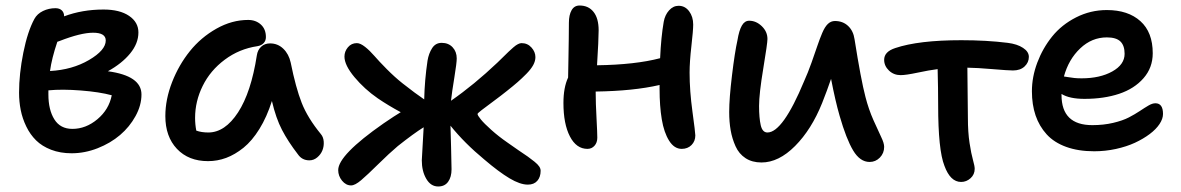

<svg xmlns="http://www.w3.org/2000/svg" viewBox="-20 -592 4325 703"><path d="M242.2 -30.8Q200.7 -30.8 167.2 -43.7Q133.8 -56.6 112.1 -78.1Q90.3 -99.6 76.2 -128.9Q62 -158.2 55.9 -189Q49.8 -219.7 49.8 -252.9Q49.8 -321.3 65.4 -399.2Q81.1 -477.1 106 -522.9Q116.2 -541.5 137.5 -551.8Q158.7 -562 183.1 -562Q197.8 -562 206.3 -554Q214.8 -545.9 214.8 -532.2Q281.2 -557.1 358.9 -557.1Q418.5 -557.1 452.6 -533.9Q486.8 -510.7 486.8 -473.1Q486.8 -433.1 456.5 -396.2Q426.3 -359.4 375 -331.1Q498 -314.5 498 -246.1Q498 -206.5 476.3 -167Q454.6 -127.4 419.7 -97.7Q384.8 -67.9 337.6 -49.3Q290.5 -30.8 242.2 -30.8ZM320.8 -472.2Q275.9 -472.2 198.2 -441.9Q192.9 -439.9 189.9 -439Q169.4 -378.4 163.1 -332Q244.6 -336.4 305.9 -372.3Q367.2 -408.2 367.2 -443.8Q367.2 -472.2 320.8 -472.2ZM157.2 -246.1Q157.2 -189.9 179 -155Q200.7 -120.1 245.1 -120.1Q294.4 -120.1 336.7 -155.5Q378.9 -190.9 389.2 -243.2Q344.2 -255.4 275.9 -260.7Q207.5 -266.1 157.2 -261.2Z M741.7 -2Q670.4 -2 627.9 -46.9Q585.4 -91.8 585.4 -167Q585.4 -228 610.1 -291.3Q634.8 -354.5 675.3 -404.8Q715.8 -455.1 772.5 -487.1Q829.1 -519 888.7 -519Q916.5 -519 935.1 -502.2Q953.6 -485.4 953.6 -456.1Q953.6 -442.9 945.3 -434.1Q937 -425.3 922.4 -422.9Q856 -413.1 803 -373.5Q750 -334 722.2 -277.6Q694.3 -221.2 694.3 -160.2Q694.3 -136.7 698.7 -113.8Q717.3 -106.9 742.7 -106.9Q803.7 -106.9 851.6 -180.4Q899.4 -253.9 920.4 -389.2Q923.3 -409.2 936.3 -421.1Q949.2 -433.1 968.8 -433.1Q997.1 -433.1 1017.3 -413.6Q1037.6 -394 1044.4 -362.8Q1063 -270.5 1084.7 -215.3Q1106.4 -160.2 1154.8 -101.1Q1164.1 -90.3 1165.3 -73.5Q1166.5 -56.6 1160.6 -41.7Q1154.8 -26.9 1141.8 -15.9Q1128.9 -4.9 1112.8 -4.9Q1085.9 -4.9 1070.8 -26.9Q1034.7 -73.7 1012.5 -116.5Q990.2 -159.2 975.6 -222.2Q957 -163.6 929.9 -119.9Q902.8 -76.2 871.6 -51Q840.3 -25.9 808.1 -13.9Q775.9 -2 741.7 -2Z M1265.6 86.9Q1246.6 86.9 1232.4 69.6Q1218.3 52.2 1218.3 30.8Q1218.3 -24.4 1384.3 -140.1Q1427.2 -169.4 1447.3 -181.2Q1401.9 -205.6 1363.3 -231.9Q1314.5 -265.6 1277.8 -309.6Q1241.2 -353.5 1241.2 -384.8Q1241.2 -403.8 1253.9 -418.9Q1266.6 -434.1 1286.6 -434.1Q1299.3 -434.1 1316.7 -420.4Q1334 -406.7 1350.6 -387.5Q1367.2 -368.2 1396.2 -338.9Q1425.3 -309.6 1453.6 -287.1Q1502 -249 1533.2 -228Q1534.7 -298.3 1545.4 -370.1Q1549.8 -396.5 1562.3 -415.8Q1574.7 -435.1 1597.2 -435.1Q1622.1 -435.1 1637.2 -418.9Q1652.3 -402.8 1652.3 -377.9Q1652.3 -361.8 1643.6 -308.3Q1634.8 -254.9 1631.3 -223.1Q1715.8 -281.7 1801.3 -362.8Q1809.1 -370.1 1821.8 -382.8Q1834.5 -395.5 1842.3 -402.8Q1850.1 -410.2 1859.6 -418.5Q1869.1 -426.8 1876.5 -430.4Q1883.8 -434.1 1889.6 -434.1Q1911.6 -434.1 1926 -418Q1940.4 -401.9 1940.4 -382.8Q1940.4 -368.7 1932.4 -353.8Q1924.3 -338.9 1907.2 -321.5Q1890.1 -304.2 1875.2 -291.3Q1860.4 -278.3 1834.5 -257.8Q1816.4 -243.2 1787.6 -221.9Q1758.8 -200.7 1743.7 -189Q1728.5 -177.2 1728.5 -174.8Q1728.5 -169.4 1740.5 -154.8Q1752.4 -140.1 1778.8 -116.5Q1805.2 -92.8 1838.4 -69.8Q1855 -57.6 1877.9 -42.2Q1900.9 -26.9 1912.6 -18.6Q1924.3 -10.3 1936.8 -0.2Q1949.2 9.8 1954.3 17.6Q1959.5 25.4 1959.5 33.2Q1959.5 56.2 1947.3 70.1Q1935.1 84 1912.6 84Q1884.3 84 1845.5 60.8Q1806.6 37.6 1753.4 -7.8Q1680.7 -67.9 1629.4 -131.8Q1629.9 -115.7 1631.6 -52.7Q1633.3 10.3 1633.3 27.8Q1633.3 56.2 1620.8 73.5Q1608.4 90.8 1584.5 90.8Q1557.1 90.8 1540.8 62.7Q1524.4 34.7 1524.4 -4.9Q1524.4 -9.8 1531.2 -126Q1495.6 -104 1436.5 -57.1Q1405.3 -30.8 1365.2 8.8Q1325.2 48.3 1302.5 67.6Q1279.8 86.9 1265.6 86.9Z M2130.9 -46.9Q2090.3 -46.9 2066.7 -92.5Q2043 -138.2 2043 -214.8Q2043 -271.5 2060.1 -308.1Q2060.5 -332 2061.3 -374.3Q2062 -416.5 2062.5 -449.7Q2063 -482.9 2063 -508.8Q2063 -537.1 2072.8 -554.4Q2082.5 -571.8 2102.1 -571.8Q2134.8 -571.8 2153.3 -548.3Q2171.9 -524.9 2171.9 -481Q2171.9 -446.8 2166 -353Q2306.2 -355 2397 -378.9Q2400.4 -456.1 2410.2 -512.2Q2414.6 -537.1 2429.7 -554Q2444.8 -570.8 2464.8 -570.8Q2488.3 -570.8 2503.2 -550.8Q2518.1 -530.8 2518.1 -502Q2518.1 -481 2511.5 -423.1Q2504.9 -365.2 2504.9 -326.2Q2504.9 -259.8 2515.4 -183.1Q2525.9 -106.4 2525.9 -96.2Q2525.9 -75.2 2512 -61Q2498 -46.9 2476.1 -46.9Q2448.7 -46.9 2429.9 -76.9Q2411.1 -106.9 2403.1 -155Q2395 -203.1 2395 -267.1V-280.8Q2299.8 -258.8 2161.1 -256.8V-252Q2161.1 -215.3 2164.1 -159.9Q2167 -104.5 2167 -87.9Q2167 -69.8 2156.7 -58.3Q2146.5 -46.9 2130.9 -46.9Z M2768.1 2.9Q2733.9 2.9 2709.7 -12.9Q2685.5 -28.8 2673.1 -56.6Q2660.6 -84.5 2655.3 -115Q2649.9 -145.5 2649.9 -182.1Q2649.9 -231.9 2660.2 -316.4Q2670.4 -400.9 2680.2 -444.8Q2686 -480.5 2696.3 -498.3Q2706.5 -516.1 2723.1 -516.1Q2748.5 -516.1 2769.3 -496.1Q2790 -476.1 2790 -449.2Q2790 -433.6 2774.7 -341.1Q2759.3 -248.5 2759.3 -204.1Q2759.3 -160.2 2765.4 -133.5Q2771.5 -106.9 2790 -106.9Q2846.2 -106.9 2924.3 -294.9Q2938 -325.2 2951.4 -362.8Q2964.8 -400.4 2972.9 -424.6Q2981 -448.7 2990.5 -471.2Q3000 -493.7 3011.2 -504.4Q3022.5 -515.1 3037.1 -515.1Q3065.9 -515.1 3085.2 -497.1Q3104.5 -479 3108.9 -448.2Q3132.3 -299.8 3148.9 -236.8Q3160.6 -191.4 3178.2 -151.9Q3195.8 -112.3 3206.5 -90.1Q3217.3 -67.9 3217.3 -54.2Q3217.3 -31.2 3201.7 -15.1Q3186 1 3164.1 1Q3128.9 1 3103.8 -41Q3078.6 -83 3054.2 -168Q3038.6 -221.7 3022.9 -303.2Q3008.8 -261.7 2990.2 -214.8Q2951.2 -117.7 2891.1 -57.4Q2831.1 2.9 2768.1 2.9Z M3499 74.2Q3459.5 74.2 3438 15.1Q3415 -42.5 3415 -207Q3415 -268.6 3413.1 -338.9Q3381.8 -335 3339.4 -325.9Q3296.9 -316.9 3277.8 -316.9Q3252.4 -316.9 3234.9 -333.7Q3217.3 -350.6 3217.3 -373Q3217.3 -402.8 3257.8 -416Q3343.3 -444.8 3500 -444.8Q3592.3 -444.8 3669.9 -435.1Q3704.6 -430.7 3725.8 -416.7Q3747.1 -402.8 3747.1 -383.8Q3747.1 -363.3 3731.4 -348.6Q3715.8 -334 3689 -334Q3671.9 -334 3614 -338.9Q3556.2 -343.8 3522 -344.2Q3522 -320.3 3522.9 -255.6Q3523.9 -190.9 3523.9 -160.2Q3523.9 -107.9 3530 -68.4Q3536.1 -28.8 3542.5 -6.3Q3548.8 16.1 3548.8 25.9Q3548.8 46.9 3533.7 60.5Q3518.6 74.2 3499 74.2Z M3986.3 -38.1Q3928.2 -38.1 3883.8 -54.2Q3839.4 -70.3 3812.3 -100.1Q3785.2 -129.9 3771.7 -169.4Q3758.3 -209 3758.3 -257.8Q3758.3 -310.5 3778.1 -363Q3797.9 -415.5 3832.5 -458.5Q3867.2 -501.5 3919.9 -528.3Q3972.7 -555.2 4032.7 -555.2Q4110.4 -555.2 4155.5 -514.6Q4200.7 -474.1 4200.7 -397Q4200.7 -344.2 4167 -305.7Q4133.3 -267.1 4077.6 -248.5Q4022 -230 3950.7 -230Q3896 -230 3866.7 -248V-244.1Q3866.7 -133.8 3979.5 -133.8Q4020.5 -133.8 4055.7 -142.1Q4090.8 -150.4 4113.3 -162.1Q4135.7 -173.8 4153.3 -185.5Q4170.9 -197.3 4185.1 -205.6Q4199.2 -213.9 4210.4 -213.9Q4238.3 -213.9 4238.3 -174.8Q4238.3 -157.2 4225.6 -137.9Q4212.9 -118.7 4189.5 -101.1Q4166 -83.5 4135.5 -69.3Q4105 -55.2 4065.9 -46.6Q4026.9 -38.1 3986.3 -38.1ZM4032.7 -455.1Q3977.5 -455.1 3935.1 -414.8Q3892.6 -374.5 3875.5 -312Q3877 -312 3889.4 -309.8Q3901.9 -307.6 3913.6 -306.4Q3925.3 -305.2 3940.4 -305.2Q4007.3 -305.2 4052.5 -330.3Q4097.7 -355.5 4097.7 -395Q4097.7 -425.3 4082.3 -440.2Q4066.9 -455.1 4032.7 -455.1Z"/></svg>

Font: Shantell Sans Bouncy
Style: Regular
Weight: 500
Designer: Stephen Nixon, Anya Danilova, Shantell Martin
Foundry: Arrow Type
Version: Version 1.006;[9816181b4]